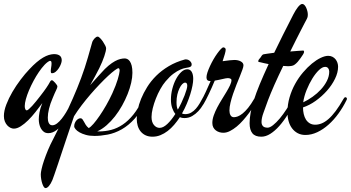

<svg xmlns="http://www.w3.org/2000/svg" viewBox="-54 -671 1784 976"><path d="M333 -162.1Q322.8 -134.8 307.4 -105Q292 -75.2 273.4 -50.5Q254.9 -25.9 233.9 -10Q212.9 5.9 191.9 5.9Q177.7 5.9 168.5 -1.2Q159.2 -8.3 153.6 -18.8Q147.9 -29.3 145.5 -41.5Q143.1 -53.7 143.1 -64Q143.1 -79.6 146.7 -100.1Q150.4 -120.6 161.1 -147Q144.5 -124.5 126.2 -101.3Q107.9 -78.1 89.1 -59.6Q70.3 -41 51.5 -29.1Q32.7 -17.1 16.1 -17.1Q8.3 -17.1 -0.5 -21.2Q-9.3 -25.4 -16.8 -33.4Q-24.4 -41.5 -29.3 -53.5Q-34.2 -65.4 -34.2 -81.1Q-34.2 -107.4 -22 -139.4Q-9.8 -171.4 9 -203.6Q27.8 -235.8 50.8 -266.1Q73.7 -296.4 95.2 -318.8Q114.7 -339.8 132.1 -354.5Q149.4 -369.1 164.8 -378.2Q180.2 -387.2 193.8 -391.4Q207.5 -395.5 220.2 -396Q231.9 -396 239.7 -393.3Q247.6 -390.6 252 -386.2Q256.3 -381.8 258.1 -376Q259.8 -370.1 259.8 -363.8Q259.8 -356.9 255.9 -346.2Q252 -335.4 245.1 -324.7Q238.3 -314 229.2 -306.4Q220.2 -298.8 210 -298.8Q206.1 -298.8 205.1 -301.8Q204.1 -304.7 204.1 -309.1Q204.1 -317.4 206.1 -328.6Q208 -339.8 208 -348.1Q208 -355.5 206.3 -358.6Q204.6 -361.8 199.2 -361.8Q186.5 -356.4 172.1 -341.1Q157.7 -325.7 143.6 -304.9Q129.4 -284.2 116.5 -260Q103.5 -235.8 93.5 -212.2Q83.5 -188.5 77.6 -167.2Q71.8 -146 71.8 -131.8Q71.8 -121.6 74.7 -115.7Q77.6 -109.9 82 -109.9Q85.4 -109.9 92.8 -116.2Q100.1 -122.6 109.6 -132.8Q119.1 -143.1 129.4 -156Q139.6 -168.9 149.7 -181.6Q159.7 -194.3 168 -205.6Q176.3 -216.8 181.2 -224.1Q193.8 -242.7 199 -252.9Q204.1 -263.2 210 -263.2Q212.4 -263.2 217 -259.3Q221.7 -255.4 226.3 -250.2Q231 -245.1 234.4 -239.7Q237.8 -234.4 237.8 -231.9Q237.8 -225.1 231.4 -212.6Q225.1 -200.2 213.9 -172.9Q201.2 -143.6 195.1 -118.2Q189 -92.8 189 -73.2Q189 -66.4 189.9 -59.6Q190.9 -52.7 193.4 -47.1Q195.8 -41.5 200.2 -37.8Q204.6 -34.2 211.9 -34.2Q223.6 -34.2 236.1 -43.7Q248.5 -53.2 260 -67.9Q271.5 -82.5 281.7 -99.4Q292 -116.2 299.8 -131.3Q307.6 -146.5 312.3 -157Q316.9 -167.5 317.9 -168.9Q321.8 -176.8 327.1 -176.8Q330.1 -176.8 332.5 -174.8Q335 -172.9 335 -168.9Q335 -166 333 -162.1Z M687 -162.1Q663.6 -104.5 631.6 -68.8Q599.6 -33.2 564.5 -13.4Q529.3 6.3 493.4 13.2Q457.5 20 426.3 20Q401.4 20 382.3 14.6Q363.3 9.3 350.1 1.7Q336.9 -5.9 330.1 -14.2Q323.2 -22.5 323.2 -28.8Q323.2 -37.6 326.2 -44.9Q329.1 -52.2 333.7 -57.9Q338.4 -63.5 344 -66.7Q349.6 -69.8 355 -69.8Q361.3 -69.8 365 -64.9Q368.7 -60.1 372.6 -52.7Q376.5 -45.4 381.8 -36.6Q387.2 -27.8 397 -20Q406.7 -24.9 421.4 -41.7Q436 -58.6 452.6 -82.8Q469.2 -106.9 486.1 -136.5Q502.9 -166 517.1 -196.8Q535.6 -237.8 544.4 -267.3Q553.2 -296.9 554.2 -311Q554.2 -316.9 552.7 -320.6Q551.3 -324.2 548.3 -324.2Q543.5 -324.2 529.3 -313.7Q515.1 -303.2 495.8 -285.4Q476.6 -267.6 453.4 -243.4Q430.2 -219.2 406.7 -192.1Q383.3 -165 361.3 -136.2Q339.4 -107.4 322.3 -80.1Q316.4 -63.5 306.9 -34.9Q297.4 -6.3 285.9 27.3Q274.4 61 262.7 96.7Q251 132.3 240.7 162.8Q230.5 193.4 222.7 215.6Q214.8 237.8 212.4 244.1Q204.1 263.7 194.8 274.4Q185.5 285.2 177.2 285.2Q172.9 285.2 168.7 279.1Q164.6 272.9 161.1 262.9Q157.7 252.9 155.5 240.2Q153.3 227.5 153.3 214.8Q153.3 206.1 157.5 187.5Q161.6 168.9 169.9 144.5Q178.2 120.1 189.9 91.8Q201.7 63.5 217.3 34.2Q243.7 -17.1 268.6 -68.1Q293.5 -119.1 316.2 -170.7Q338.9 -222.2 358.4 -274.4Q377.9 -326.7 393.1 -379.9L414.1 -454.1Q415 -458.5 418 -463.9Q420.9 -469.2 425 -473.9Q429.2 -478.5 433.6 -481.7Q438 -484.9 442.4 -484.9Q447.3 -484.9 454.6 -477.5Q461.9 -470.2 468.8 -460.2Q475.6 -450.2 480.5 -440.4Q485.4 -430.7 485.4 -425.8Q485.4 -412.6 476.3 -385.5Q467.3 -358.4 450.2 -323.2Q442.4 -308.1 430.4 -285.4Q418.5 -262.7 404.3 -237.8Q417 -252.4 427.2 -263.7Q437.5 -274.9 444.3 -282.7Q452.6 -291.5 459 -298.8Q479.5 -322.3 497.6 -337.2Q515.6 -352.1 530.5 -360.1Q545.4 -368.2 557.9 -371.1Q570.3 -374 580.1 -374Q586.4 -374 593.3 -370.8Q600.1 -367.7 606 -359.4Q611.8 -351.1 615.5 -336.9Q619.1 -322.8 619.1 -300.8Q619.1 -277.8 612.8 -250Q606.4 -222.2 594.7 -192.9Q583 -163.6 566.7 -134.3Q550.3 -105 530.5 -79.6Q510.7 -54.2 487.8 -34.2Q464.8 -14.2 439.9 -2.9H448.2Q480.5 -2.9 511 -10.7Q541.5 -18.6 569.8 -37.6Q598.1 -56.6 624 -88.6Q649.9 -120.6 672.4 -168.9Q673.8 -172.9 676.3 -174.8Q678.7 -176.8 681.2 -176.8Q684.1 -176.8 686.5 -174.8Q689 -172.9 689 -168.9Q689 -166 687 -162.1Z M994.1 -170.9Q988.3 -156.2 978.3 -138.7Q968.3 -121.1 954.3 -106.2Q940.4 -91.3 922.9 -81.1Q905.3 -70.8 883.3 -70.8Q877 -70.8 871.3 -71.8Q865.7 -72.8 860.4 -75.2Q846.7 -54.7 831.3 -36.6Q815.9 -18.6 798.3 -5.1Q780.8 8.3 761.5 16.1Q742.2 23.9 721.2 23.9Q701.7 23.9 686.8 17.1Q671.9 10.3 661.6 -2Q651.4 -14.2 646.2 -31Q641.1 -47.9 641.1 -67.9Q641.1 -86.9 646.2 -113.3Q651.4 -139.6 663.3 -168.9Q675.3 -198.2 694.1 -228.5Q712.9 -258.8 740.2 -285.9Q767.6 -313 804 -334.7Q840.3 -356.4 887.2 -369.1H891.1Q897.5 -369.1 902.8 -366.7Q908.2 -364.3 912.1 -360.4Q916 -356.4 918.2 -352.1Q920.4 -347.7 920.4 -344.2Q920.4 -336.4 916 -333Q911.6 -329.6 903.3 -328.1Q898.9 -327.1 888.4 -325.4Q877.9 -323.7 862.5 -317.1Q847.2 -310.5 828.1 -296.6Q809.1 -282.7 788.1 -257.8Q773.9 -241.2 761 -218Q748 -194.8 738.3 -169.9Q728.5 -145 722.4 -120.4Q716.3 -95.7 716.3 -76.2Q716.3 -50.3 728.5 -35.6Q740.7 -21 757.3 -21Q775.4 -21 796.1 -40.3Q816.9 -59.6 837.4 -91.8Q827.6 -104 821.3 -122.1Q814.9 -140.1 814.9 -165Q814.9 -192.4 822 -219.7Q829.1 -247.1 840.8 -269Q852.5 -291 867.4 -304.9Q882.3 -318.8 897.9 -318.8Q913.1 -318.8 920.7 -305.4Q928.2 -292 928.2 -270Q928.2 -255.4 924.3 -235.1Q920.4 -214.8 913.1 -191.4Q905.8 -168 895.3 -143.1Q884.8 -118.2 871.1 -94.2Q877.9 -90.8 887.2 -90.8Q904.3 -90.8 917.7 -98.6Q931.2 -106.4 941.9 -118.7Q952.6 -130.9 961.4 -146Q970.2 -161.1 978 -175.8Q982.9 -186 988.3 -186Q991.2 -186 993.7 -184.1Q996.1 -182.1 996.1 -179.2Q996.1 -174.8 994.1 -170.9ZM843.3 -151.9Q843.3 -140.1 844.7 -130.4Q846.2 -120.6 850.1 -113.8Q859.9 -130.9 868.2 -148.7Q876.5 -166.5 884.3 -186Q891.1 -204.1 894.5 -216.1Q897.9 -228 897.9 -234.9Q897.9 -251 887.2 -251Q879.9 -251 872.3 -243.2Q864.7 -235.4 858.2 -221.7Q851.6 -208 847.4 -190.2Q843.3 -172.4 843.3 -151.9Z M1253.4 -162.1Q1246.6 -148.9 1235.8 -131.6Q1225.1 -114.3 1211.4 -95.9Q1197.8 -77.6 1181.9 -59.6Q1166 -41.5 1149.2 -27.6Q1132.3 -13.7 1115 -4.9Q1097.7 3.9 1081.5 3.9Q1071.3 3.9 1061.3 1Q1051.3 -2 1043.2 -8.1Q1035.2 -14.2 1030.3 -23.4Q1025.4 -32.7 1025.4 -45.9Q1025.4 -64 1032.5 -84.2Q1039.6 -104.5 1050.5 -125.2Q1061.5 -146 1074 -166Q1086.4 -186 1097.4 -204.3Q1108.4 -222.7 1115.5 -237.8Q1122.6 -252.9 1122.6 -264.2Q1122.6 -268.6 1117.4 -271.2Q1112.3 -273.9 1103.5 -273.9Q1099.1 -273.9 1092 -272.5Q1085 -271 1076.2 -269Q1067.4 -267.1 1057.4 -264.9Q1047.4 -262.7 1037.6 -261.2Q1022.5 -224.6 1007.3 -192.9Q992.2 -161.1 981.4 -143.1Q977.5 -136.2 974.9 -133.5Q972.2 -130.9 968.3 -130.9Q961.4 -130.9 961.4 -137.2Q961.4 -139.6 962.2 -142.8Q962.9 -146 964.4 -148.9Q978.5 -175.3 991.5 -202.9Q1004.4 -230.5 1016.6 -258.8Q1005.4 -258.8 1000.5 -263.4Q995.6 -268.1 995.6 -277.8Q995.6 -288.1 1000.7 -303.5Q1005.9 -318.8 1013.7 -335.7Q1021.5 -352.5 1031.2 -369.4Q1041 -386.2 1050.8 -399.7Q1060.5 -413.1 1068.6 -421.6Q1076.7 -430.2 1081.5 -430.2Q1085.4 -430.2 1089.4 -427.2Q1093.3 -424.3 1093.3 -418.9Q1093.3 -411.6 1088.9 -396Q1084.5 -380.4 1077.6 -359.9Q1098.1 -362.8 1113.5 -364.5Q1128.9 -366.2 1137.2 -366.2Q1157.2 -366.2 1170.4 -358.6Q1183.6 -351.1 1183.6 -338.9Q1183.6 -331.5 1178.2 -316.7Q1172.9 -301.8 1165 -282.2Q1157.2 -262.7 1147.9 -240Q1138.7 -217.3 1130.9 -194.1Q1123 -170.9 1117.7 -148.9Q1112.3 -127 1112.3 -108.9Q1112.3 -94.7 1117.9 -85Q1123.5 -75.2 1135.3 -75.2Q1144 -75.2 1155 -79.3Q1166 -83.5 1179.2 -94Q1192.4 -104.5 1207.3 -122.8Q1222.2 -141.1 1238.3 -168.9Q1242.2 -176.8 1247.6 -176.8Q1250.5 -176.8 1252.9 -174.8Q1255.4 -172.9 1255.4 -168.9Q1255.4 -166 1253.4 -162.1Z M1505.4 -574.2Q1502 -567.9 1493.9 -552.5Q1485.8 -537.1 1474.6 -515.1Q1463.4 -493.2 1449.7 -466.1Q1436 -439 1421.4 -409.2Q1443.4 -410.6 1461.2 -412.4Q1479 -414.1 1486.8 -414.1Q1489.3 -414.1 1490.5 -412.4Q1491.7 -410.6 1491.7 -408.2Q1491.7 -404.3 1489.5 -399.9Q1487.3 -395.5 1485.8 -393.1Q1480 -384.3 1473.4 -374.8Q1466.8 -365.2 1459.5 -356.9Q1452.1 -348.6 1444.3 -342.8Q1436.5 -336.9 1427.7 -335.9Q1412.1 -333 1385.7 -335.9Q1373.5 -311 1362.1 -286.4Q1350.6 -261.7 1340.6 -239.3Q1330.6 -216.8 1322.5 -197Q1314.5 -177.2 1308.6 -162.1Q1294.9 -124 1285.2 -97.4Q1275.4 -70.8 1275.4 -50.8Q1275.4 -38.1 1282.5 -30Q1289.6 -22 1306.6 -22Q1317.9 -22 1334.2 -34.9Q1350.6 -47.9 1368.2 -68.8Q1385.7 -89.8 1402.8 -116.2Q1419.9 -142.6 1432.6 -168.9Q1436.5 -176.8 1441.4 -176.8Q1444.8 -176.8 1447.3 -174.8Q1449.7 -172.9 1449.7 -168.9Q1449.7 -166 1447.8 -162.1Q1430.2 -123.5 1409.2 -89.6Q1388.2 -55.7 1365.7 -30.5Q1343.3 -5.4 1320.1 9.3Q1296.9 23.9 1274.4 23.9Q1242.7 23.9 1228.8 6.3Q1214.8 -11.2 1214.8 -44.9Q1214.8 -69.3 1220 -97.7Q1225.1 -126 1236.3 -161.6Q1247.6 -197.3 1266.1 -242.2Q1284.7 -287.1 1311.5 -345.2Q1300.3 -347.7 1290 -349.6Q1279.8 -351.6 1271.5 -354Q1265.6 -355.5 1262.2 -356Q1258.8 -356.4 1258.8 -358.9Q1258.8 -364.3 1262 -368.7Q1265.1 -373 1270.5 -378.9Q1272.9 -382.8 1276.6 -388.2Q1280.3 -393.6 1285.6 -395Q1289.6 -396 1304 -397.9Q1318.4 -399.9 1339.8 -402.8Q1360.4 -445.3 1384.3 -493.4Q1408.2 -541.5 1437.5 -598.1Q1442.9 -608.4 1448.7 -617.9Q1454.6 -627.4 1460.4 -634.8Q1466.3 -642.1 1471.9 -646.5Q1477.5 -650.9 1482.4 -650.9Q1488.3 -650.9 1493.7 -645.3Q1499 -639.6 1502.7 -631.3Q1506.3 -623 1508.5 -614Q1510.7 -605 1510.7 -598.1Q1510.7 -588.9 1509.3 -583.7Q1507.8 -578.6 1505.4 -574.2Z M1707.5 -162.1Q1689.9 -126 1666.5 -93.8Q1643.1 -61.5 1616 -37.4Q1588.9 -13.2 1558.8 1Q1528.8 15.1 1498.5 15.1Q1476.6 15.1 1459.5 6.1Q1442.4 -2.9 1430.7 -18.6Q1418.9 -34.2 1413.1 -55.2Q1407.2 -76.2 1407.2 -100.1Q1407.2 -139.6 1418 -176.3Q1428.7 -212.9 1446.3 -244.6Q1463.9 -276.4 1486.3 -302.7Q1508.8 -329.1 1531.7 -347.9Q1554.7 -366.7 1576.4 -377Q1598.1 -387.2 1614.3 -387.2Q1626.5 -387.2 1636 -382.3Q1645.5 -377.4 1651.9 -369.4Q1658.2 -361.3 1661.4 -351.6Q1664.6 -341.8 1664.6 -332Q1664.6 -302.2 1648.9 -270.3Q1633.3 -238.3 1607.9 -209.7Q1582.5 -181.2 1550.8 -158.4Q1519 -135.7 1486.3 -125Q1486.3 -106.9 1490 -91.1Q1493.7 -75.2 1501.2 -63.2Q1508.8 -51.3 1520.5 -44.2Q1532.2 -37.1 1548.3 -37.1Q1564.5 -37.1 1581.1 -43.7Q1597.7 -50.3 1615.5 -65.7Q1633.3 -81.1 1652.3 -106.4Q1671.4 -131.8 1692.4 -168.9Q1697.3 -176.8 1701.2 -176.8Q1704.6 -176.8 1707 -174.8Q1709.5 -172.9 1709.5 -168.9Q1709.5 -166 1707.5 -162.1ZM1598.6 -331.1Q1584.5 -331.1 1567.1 -314.5Q1549.8 -297.9 1533.7 -271.7Q1517.6 -245.6 1504.6 -213.6Q1491.7 -181.6 1487.3 -150.9Q1511.2 -162.1 1534.9 -179Q1558.6 -195.8 1577.4 -216.3Q1596.2 -236.8 1607.9 -260Q1619.6 -283.2 1619.6 -307.1Q1619.6 -316.9 1614.3 -324Q1608.9 -331.1 1598.6 -331.1Z"/></svg>

Font: Mervale Script
Style: Regular
Weight: 400
Designer: Astigmatic (AOETI)
Foundry: Astigmatic (AOETI)
Version: Version 1.000